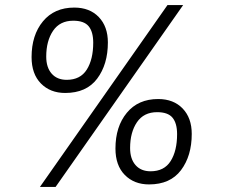

<svg xmlns="http://www.w3.org/2000/svg" viewBox="-20 -730 900 760"><path d="M643 -710H705L200 10H138ZM105 -504Q105 -591 150 -645.5Q195 -700 274 -700Q335 -700 371 -662.5Q407 -625 407 -562Q407 -475 364.5 -418.5Q322 -362 238 -362Q179 -362 142 -399.5Q105 -437 105 -504ZM349 -561Q349 -604 331 -626Q313 -648 270 -648Q217 -648 190 -608Q163 -568 163 -506Q163 -463 184.5 -438.5Q206 -414 244 -414Q298 -414 323.5 -454.5Q349 -495 349 -561ZM437 -142Q437 -229 482 -283.5Q527 -338 606 -338Q667 -338 703 -300.5Q739 -263 739 -200Q739 -113 696.5 -56.5Q654 0 570 0Q511 0 474 -37.5Q437 -75 437 -142ZM681 -199Q681 -242 663 -264Q645 -286 602 -286Q549 -286 522 -246Q495 -206 495 -144Q495 -101 516.5 -76.5Q538 -52 576 -52Q630 -52 655.5 -92.5Q681 -133 681 -199Z"/></svg>

Font: Krub
Style: Italic
Weight: 400
Italic angle: -8°
Designer: Ekaluck Peanpanawate
Foundry: Cadson Demak Co.,Ltd.
Version: Version 1.000; ttfautohint (v1.6)